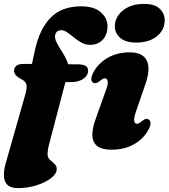

<svg xmlns="http://www.w3.org/2000/svg" viewBox="-36 -753 865 985"><path d="M218.5 -332 253.5 -423.5 361.5 -423Q387.5 -423 401.8 -416Q416 -409 416 -389.5Q416 -374 405 -360.8Q394 -347.5 374.5 -339.8Q355 -332 329 -332ZM36 -390Q36 -405.5 48 -415.2Q60 -425 84 -425H128L143.5 -496.5Q167 -604.5 223.8 -662.5Q280.5 -720.5 380.5 -720.5Q447 -720.5 481.2 -690Q515.5 -659.5 515.5 -618.5Q515.5 -575 490.8 -549Q466 -523 426 -523Q402 -523 381.5 -534.5Q361 -546 343.2 -560.8Q325.5 -575.5 309.2 -586.8Q293 -598 277.5 -598Q265.5 -598 257.8 -591.8Q250 -585.5 247 -574Q243.5 -556 255 -533.8Q266.5 -511.5 283 -486.5Q299.5 -461.5 309.8 -435Q320 -408.5 313 -383L215 -9.5Q211 6 209.5 17.8Q208 29.5 208 37.5Q208 55.5 219.8 66.5Q231.5 77.5 243.2 87.5Q255 97.5 255 114Q255 138.5 225.8 161Q196.5 183.5 151 197.8Q105.5 212 55.5 212Q4.5 212 -9.8 178Q-24 144 -5.5 80.5L93.5 -267.5Q103.5 -303.5 99.5 -319.2Q95.5 -335 77.5 -344.5Q51.5 -358.5 43.8 -368.8Q36 -379 36 -390ZM661 -179Q649.5 -145 652.8 -131.5Q656 -118 666 -118Q671.5 -118 677.2 -121Q683 -124 691.5 -131Q703.5 -141 711 -142.8Q718.5 -144.5 726 -140.5Q735.5 -135.5 736.2 -122.2Q737 -109 726 -88.5Q702 -42 652.5 -13.5Q603 15 535.5 15Q485 15 461.8 -4.5Q438.5 -24 437.8 -58.5Q437 -93 453.5 -139L507.5 -290.5Q520 -324.5 516.2 -337.8Q512.5 -351 502.5 -351Q497 -351 491.2 -348.2Q485.5 -345.5 477 -338Q465 -328.5 457.5 -326.8Q450 -325 442.5 -328.5Q433 -333.5 432.5 -346.8Q432 -360 442.5 -380.5Q466 -426.5 515 -455.5Q564 -484.5 630 -484.5Q674.5 -484.5 698.2 -465.5Q722 -446.5 725.2 -410.5Q728.5 -374.5 710.5 -323ZM662 -534.5Q608.5 -534.5 580.8 -558.8Q553 -583 553 -618.5Q553 -648 571 -674.2Q589 -700.5 622.2 -716.8Q655.5 -733 702 -733Q758.5 -733 783.8 -707.8Q809 -682.5 809 -648.5Q809 -616 790.8 -590Q772.5 -564 739.8 -549.2Q707 -534.5 662 -534.5Z"/></svg>

Font: Fraunces Black
Style: Italic
Weight: 900
Italic angle: -16°
Version: Version 1.000;[b76b70a41]